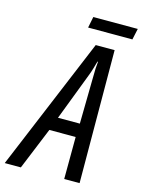

<svg xmlns="http://www.w3.org/2000/svg" viewBox="-192 -928 743 1001"><g transform="rotate(15 179.5 -427.5)"><path d="M-65 0H22L115 -227H257L256 0H339L336 -717H234ZM142 -300 238 -551Q248 -576 254 -597.5Q260 -619 265 -636H268Q264 -604 264 -551L260 -300ZM172 -795 184 -855H424L411 -795Z"/></g></svg>

Font: Noto Sans UI Condensed
Style: Italic
Weight: 400
Width: 3
Italic angle: -12°
Designer: Monotype Design Team
Foundry: Monotype Imaging Inc.
Version: Version 1.901